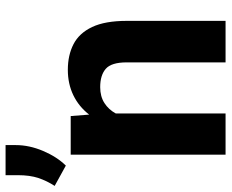

<svg xmlns="http://www.w3.org/2000/svg" viewBox="-142 -702 790 655"><g transform="rotate(-90 252.5 -375.0)"><path d="M282.2 -427.7Q250.5 -427.7 228 -413.3Q205.6 -398.9 192.4 -374.5V0H51.8V-528.3H183.6L188.5 -465.3Q215.8 -500.5 254.6 -519.3Q293.5 -538.1 341.3 -538.1Q391.1 -538.1 428.7 -518.8Q466.3 -499.5 487.3 -455.3Q508.3 -411.1 508.3 -336.9V0H366.7V-337.4Q366.7 -389.6 344.7 -408.7Q322.8 -427.7 282.2 -427.7ZM84.5 -750.5V-715.3Q84.5 -669.4 64.5 -622.3Q44.4 -575.2 14.6 -544.9L-54.7 -583Q-37.6 -609.4 -27.8 -638.4Q-18.1 -667.5 -18.1 -708.5V-750.5Z"/></g></svg>

Font: Vazirmatn FD
Style: Bold
Weight: 700
Designer: Saber Rastikerdar
Foundry: Saber Rastikerdar
Version: Version 33.001